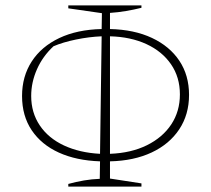

<svg xmlns="http://www.w3.org/2000/svg" viewBox="-20 -679 785 714"><path d="M234 15V5Q263 -3 292.5 -8Q322 -13 351 -14L352 -79Q264 -82 199 -111.5Q134 -141 98 -194.5Q62 -248 62 -322Q62 -395 98 -450.5Q134 -506 200.5 -537.5Q267 -569 358 -571L359 -630L234 -648V-659H506V-650Q478 -643 448.5 -638Q419 -633 389 -631V-571Q479 -569 545 -538Q611 -507 647 -453Q683 -399 683 -326Q683 -253 646.5 -198Q610 -143 544 -112Q478 -81 389 -79V-15L506 3V15ZM649 -328Q649 -392 616 -440Q583 -488 524.5 -515Q466 -542 389 -544V-107Q468 -110 526.5 -139Q585 -168 617 -216.5Q649 -265 649 -328ZM96 -322Q96 -260 128 -212.5Q160 -165 218 -138Q276 -111 352 -107L358 -544Q311 -542 262.5 -532Q214 -522 179 -507Q139 -470 117.5 -421.5Q96 -373 96 -322Z"/></svg>

Font: Piazzolla Thin
Style: Regular
Weight: 100
Designer: Juan Pablo del Peral
Foundry: Huerta Tipografica
Version: Version 1.330